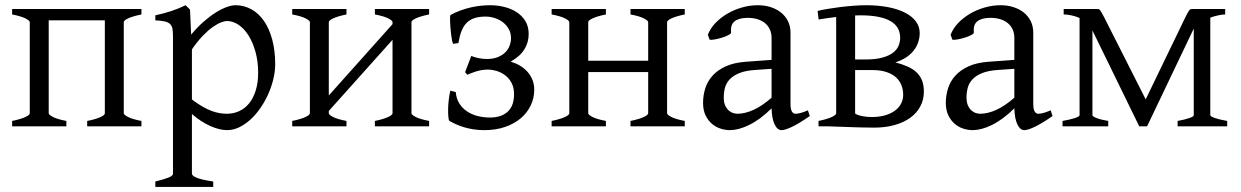

<svg xmlns="http://www.w3.org/2000/svg" viewBox="-20 -489 4801 743"><path d="M317.4 0V-21Q349.6 -27.3 367.2 -35.2Q384.8 -43 385.7 -49.8V-410.2H168.5V-50.8Q168.5 -44.9 184.8 -36.4Q201.2 -27.8 236.8 -21V0H26.9V-21Q60.1 -27.8 77.6 -35.9Q95.2 -43.9 95.2 -50.8V-403.8Q94.2 -409.7 77.9 -418Q61.5 -426.3 26.9 -433.1V-454.1H527.3V-433.1Q494.1 -426.3 476.6 -418.2Q459 -410.2 459 -403.3V-50.8Q459 -44.9 475.3 -36.4Q491.7 -27.8 527.3 -21V0Z M979 -208Q979 -250.5 969 -287.1Q959 -323.7 942.4 -350.6Q925.8 -377.4 903.8 -392.6Q881.8 -407.7 858.4 -407.7Q849.6 -407.7 835.4 -402.3Q821.3 -397 803.2 -384.3Q785.2 -371.6 764.6 -350.3Q744.1 -329.1 722.7 -297.9V-104Q744.6 -87.4 763.4 -76.7Q782.2 -65.9 798.6 -59.8Q814.9 -53.7 829.6 -51.3Q844.2 -48.8 857.4 -48.8Q883.8 -48.8 906 -59.1Q928.2 -69.3 944.3 -89.4Q960.4 -109.4 969.7 -139.2Q979 -168.9 979 -208ZM1044.9 -240.2Q1044.9 -211.9 1037.6 -182.1Q1030.3 -152.3 1017.6 -124Q1004.9 -95.7 987.3 -70.3Q969.7 -44.9 949 -26.1Q928.2 -7.3 905.3 3.7Q882.3 14.6 858.4 14.6Q829.6 14.6 793.5 -1.5Q757.3 -17.6 722.7 -47.9V183.1Q722.7 190.9 741 198.7Q759.3 206.5 805.2 213.4V234.4H581.1V213.4Q613.3 205.6 631.3 198.5Q649.4 191.4 649.4 183.1V-347.2Q649.4 -365.2 647.5 -377Q645.5 -388.7 638.4 -395.8Q631.3 -402.8 617.9 -406Q604.5 -409.2 581.1 -410.2V-429.7Q597.7 -433.1 612.8 -437.3Q627.9 -441.4 642.1 -446Q656.2 -450.7 670.2 -456.3Q684.1 -461.9 698.2 -468.8L715.3 -451.7L719.7 -355Q744.1 -384.3 768.8 -405.8Q793.5 -427.2 815.9 -441.2Q838.4 -455.1 857.7 -461.9Q877 -468.8 891.1 -468.8Q924.3 -468.8 952.6 -453.1Q981 -437.5 1001.5 -408Q1022 -378.4 1033.4 -335.9Q1044.9 -293.5 1044.9 -240.2Z M1430.7 0V-21Q1463.9 -27.8 1481.4 -35.9Q1499 -43.9 1499 -50.8V-335L1252.4 -59.6V-50.8Q1252.4 -44.9 1268.8 -36.4Q1285.2 -27.8 1320.8 -21V0H1110.8V-21Q1144 -27.8 1161.6 -35.9Q1179.2 -43.9 1179.2 -50.8V-403.3Q1179.2 -409.2 1162.8 -417.7Q1146.5 -426.3 1110.8 -433.1V-454.1H1320.8V-433.1Q1287.6 -426.3 1270 -418.2Q1252.4 -410.2 1252.4 -403.3V-119.6L1499 -395.5V-403.3Q1499 -409.2 1482.7 -417.7Q1466.3 -426.3 1430.7 -433.1V-454.1H1640.6V-433.1Q1607.4 -426.3 1589.8 -418.2Q1572.3 -410.2 1572.3 -403.3V-50.8Q1572.3 -44.9 1588.6 -36.4Q1605 -27.8 1640.6 -21V0Z M2047.4 -142.1Q2047.4 -109.4 2033.7 -80.8Q2020 -52.2 1994.9 -31Q1969.7 -9.8 1934.1 2.4Q1898.4 14.6 1854.5 14.6Q1831.5 14.6 1811.8 11.5Q1792 8.3 1775.1 3.2Q1758.3 -2 1744.4 -8.3Q1730.5 -14.6 1719.2 -21Q1716.3 -23.4 1715.1 -35.9Q1713.9 -48.3 1714.1 -65.7Q1714.4 -83 1716.6 -102.5Q1718.8 -122.1 1722.7 -138.2L1743.7 -132.8Q1745.6 -107.9 1757.1 -89.4Q1768.6 -70.8 1786.4 -58.6Q1804.2 -46.4 1827.1 -40.3Q1850.1 -34.2 1875.5 -34.2Q1900.4 -34.2 1918 -40.8Q1935.5 -47.4 1947 -59.1Q1958.5 -70.8 1963.9 -87.4Q1969.2 -104 1969.2 -124.5Q1969.2 -149.9 1959.7 -168Q1950.2 -186 1935.1 -197.5Q1919.9 -209 1901.9 -214.4Q1883.8 -219.7 1867.2 -219.7Q1855 -219.7 1842.8 -217.5Q1830.6 -215.3 1820.1 -211.9Q1809.6 -208.5 1801.3 -205.1Q1793 -201.7 1788.6 -199.7L1779.8 -209.5L1803.7 -272.5Q1816.9 -267.1 1832.8 -263.9Q1848.6 -260.7 1863.3 -260.7Q1888.7 -260.7 1906.7 -268.1Q1924.8 -275.4 1936 -287.1Q1947.3 -298.8 1952.4 -313.2Q1957.5 -327.6 1957.5 -341.8Q1957.5 -359.9 1949.5 -375.2Q1941.4 -390.6 1927.7 -401.6Q1914.1 -412.6 1896.2 -418.7Q1878.4 -424.8 1858.9 -424.8Q1834 -424.8 1816.2 -418.9Q1798.3 -413.1 1785.9 -400.6Q1773.4 -388.2 1765.9 -368.7Q1758.3 -349.1 1753.9 -322.3L1733.4 -319.3Q1731 -324.2 1729 -334.5Q1727.1 -344.7 1725.6 -356.9Q1724.1 -369.1 1723.1 -381.8Q1722.2 -394.5 1721.7 -405.3Q1721.2 -416 1721.7 -423.1Q1722.2 -430.2 1723.1 -430.7Q1741.2 -440.9 1761.2 -448.2Q1781.2 -455.6 1801.3 -460.2Q1821.3 -464.8 1840.6 -466.8Q1859.9 -468.8 1877 -468.8Q1903.8 -468.8 1930.4 -462.4Q1957 -456.1 1978.3 -442.6Q1999.5 -429.2 2012.7 -408Q2025.9 -386.7 2025.9 -357.4Q2025.9 -325.2 2009.3 -298.1Q1992.7 -271 1956.1 -250.5Q1975.6 -244.6 1992.2 -234.9Q2008.8 -225.1 2021 -211.4Q2033.2 -197.8 2040.3 -180.2Q2047.4 -162.6 2047.4 -142.1Z M2419.9 0V-21Q2453.1 -27.8 2470.7 -35.9Q2488.3 -43.9 2488.3 -50.8V-210H2256.3V-50.8Q2256.3 -44.9 2272.7 -36.4Q2289.1 -27.8 2324.7 -21V0H2114.7V-21Q2147.9 -27.8 2165.5 -35.9Q2183.1 -43.9 2183.1 -50.8V-403.3Q2183.1 -409.2 2166.7 -417.7Q2150.4 -426.3 2114.7 -433.1V-454.1H2324.7V-433.1Q2291.5 -426.3 2273.9 -418.2Q2256.3 -410.2 2256.3 -403.3V-253.9H2488.3V-403.3Q2488.3 -409.2 2471.9 -417.7Q2455.6 -426.3 2419.9 -433.1V-454.1H2629.9V-433.1Q2596.7 -426.3 2579.1 -418.2Q2561.5 -410.2 2561.5 -403.3V-50.8Q2561.5 -44.9 2577.9 -36.4Q2594.2 -27.8 2629.9 -21V0Z M2833.5 -48.8Q2862.8 -48.8 2895.8 -63.7Q2928.7 -78.6 2965.8 -110.8V-222.7L2902.8 -218.3Q2865.2 -215.8 2841.6 -206.3Q2817.9 -196.8 2804.2 -182.4Q2790.5 -168 2785.6 -149.9Q2780.8 -131.8 2780.8 -111.8Q2780.8 -92.3 2786.6 -80.1Q2792.5 -67.9 2800.8 -60.8Q2809.1 -53.7 2818.1 -51.3Q2827.1 -48.8 2833.5 -48.8ZM3113.8 -40Q3072.3 -11.2 3045.2 1.7Q3018.1 14.6 3004.4 14.6Q2988.3 14.6 2977.5 -7.8Q2966.8 -30.3 2965.8 -69.8Q2943.8 -47.9 2921.9 -31.7Q2899.9 -15.6 2878.9 -5.4Q2857.9 4.9 2839.1 9.8Q2820.3 14.6 2804.7 14.6Q2787.1 14.6 2768.6 8.8Q2750 2.9 2735.1 -9.8Q2720.2 -22.5 2710.4 -42.5Q2700.7 -62.5 2700.7 -90.8Q2700.7 -119.6 2709.2 -147Q2717.8 -174.3 2737.3 -196Q2756.8 -217.8 2788.3 -232.2Q2819.8 -246.6 2865.7 -250L2965.8 -257.3V-342.8Q2965.8 -359.4 2959.7 -373.8Q2953.6 -388.2 2941.4 -398.7Q2929.2 -409.2 2911.1 -414.8Q2893.1 -420.4 2869.1 -419.9Q2837.4 -418.9 2821.8 -405.8Q2806.2 -392.6 2809.1 -363.3Q2809.6 -358.9 2799.1 -353.3Q2788.6 -347.7 2774.2 -343.3Q2759.8 -338.9 2745.8 -336.4Q2731.9 -334 2726.1 -335.4L2719.2 -354.5Q2728.5 -378.9 2748.3 -399.7Q2768.1 -420.4 2794.2 -435.8Q2820.3 -451.2 2851.1 -460Q2881.8 -468.8 2912.6 -468.8Q2939.5 -468.8 2962.4 -461.4Q2985.4 -454.1 3002.4 -440.4Q3019.5 -426.8 3029.3 -407Q3039.1 -387.2 3039.1 -362.3V-86.9Q3039.1 -66.4 3044.4 -57.6Q3049.8 -48.8 3058.6 -48.8Q3065.4 -48.8 3076.2 -51.3Q3086.9 -53.7 3106.4 -62Z M3309.1 -429.7Q3304.2 -429.7 3299.3 -429.4Q3294.4 -429.2 3289.1 -429.2V-258.8H3328.1Q3368.2 -258.8 3394.5 -266.1Q3420.9 -273.4 3436 -285.2Q3451.2 -296.9 3457.3 -312Q3463.4 -327.1 3463.4 -342.8Q3463.4 -363.3 3454.6 -379.4Q3445.8 -395.5 3427 -406.7Q3408.2 -418 3379.2 -423.8Q3350.1 -429.7 3309.1 -429.7ZM3289.1 -217.8V-52.7Q3289.1 -51.8 3290 -48.8Q3302.2 -42 3319.6 -39.1Q3336.9 -36.1 3354 -36.1Q3379.4 -36.1 3401.4 -41.7Q3423.3 -47.4 3439.7 -58.3Q3456.1 -69.3 3465.6 -85.4Q3475.1 -101.6 3475.1 -122.1Q3475.1 -142.1 3468.3 -159.4Q3461.4 -176.8 3447.3 -189.7Q3433.1 -202.6 3410.6 -210.2Q3388.2 -217.8 3356.9 -217.8ZM3555.2 -134.3Q3555.2 -103.5 3541.7 -77.9Q3528.3 -52.2 3503.4 -33.9Q3478.5 -15.6 3442.9 -5.4Q3407.2 4.9 3362.8 4.9Q3354 4.9 3341.6 4.6Q3329.1 4.4 3315.2 4.2Q3301.3 3.9 3286.4 3.4Q3271.5 2.9 3257.3 2.4Q3223.6 1.5 3187 0H3147.5V-21Q3180.7 -27.8 3198.2 -35.9Q3215.8 -43.9 3215.8 -50.8V-423.3Q3197.3 -420.9 3179.7 -418.5Q3162.1 -416 3147.9 -413.6L3144 -446.8Q3160.2 -450.7 3183.1 -454.6Q3206.1 -458.5 3231.7 -461.7Q3257.3 -464.8 3283.4 -466.8Q3309.6 -468.8 3331.1 -468.8Q3378.9 -468.8 3417.5 -461.2Q3456.1 -453.6 3483.2 -439.5Q3510.3 -425.3 3524.7 -405.5Q3539.1 -385.7 3539.1 -360.8Q3538.6 -321.3 3514.2 -291.5Q3489.7 -261.7 3444.8 -247.6Q3471.2 -240.7 3491.7 -231.7Q3512.2 -222.7 3526.4 -209.5Q3540.5 -196.3 3547.9 -178Q3555.2 -159.7 3555.2 -134.3Z M3772.9 -48.8Q3802.2 -48.8 3835.2 -63.7Q3868.2 -78.6 3905.3 -110.8V-222.7L3842.3 -218.3Q3804.7 -215.8 3781 -206.3Q3757.3 -196.8 3743.7 -182.4Q3730 -168 3725.1 -149.9Q3720.2 -131.8 3720.2 -111.8Q3720.2 -92.3 3726.1 -80.1Q3731.9 -67.9 3740.2 -60.8Q3748.5 -53.7 3757.6 -51.3Q3766.6 -48.8 3772.9 -48.8ZM4053.2 -40Q4011.7 -11.2 3984.6 1.7Q3957.5 14.6 3943.8 14.6Q3927.7 14.6 3917 -7.8Q3906.2 -30.3 3905.3 -69.8Q3883.3 -47.9 3861.3 -31.7Q3839.4 -15.6 3818.4 -5.4Q3797.4 4.9 3778.6 9.8Q3759.8 14.6 3744.1 14.6Q3726.6 14.6 3708 8.8Q3689.5 2.9 3674.6 -9.8Q3659.7 -22.5 3649.9 -42.5Q3640.1 -62.5 3640.1 -90.8Q3640.1 -119.6 3648.7 -147Q3657.2 -174.3 3676.8 -196Q3696.3 -217.8 3727.8 -232.2Q3759.3 -246.6 3805.2 -250L3905.3 -257.3V-342.8Q3905.3 -359.4 3899.2 -373.8Q3893.1 -388.2 3880.9 -398.7Q3868.7 -409.2 3850.6 -414.8Q3832.5 -420.4 3808.6 -419.9Q3776.9 -418.9 3761.2 -405.8Q3745.6 -392.6 3748.5 -363.3Q3749 -358.9 3738.5 -353.3Q3728 -347.7 3713.6 -343.3Q3699.2 -338.9 3685.3 -336.4Q3671.4 -334 3665.5 -335.4L3658.7 -354.5Q3668 -378.9 3687.7 -399.7Q3707.5 -420.4 3733.6 -435.8Q3759.8 -451.2 3790.5 -460Q3821.3 -468.8 3852.1 -468.8Q3878.9 -468.8 3901.9 -461.4Q3924.8 -454.1 3941.9 -440.4Q3959 -426.8 3968.8 -407Q3978.5 -387.2 3978.5 -362.3V-86.9Q3978.5 -66.4 3983.9 -57.6Q3989.3 -48.8 3998 -48.8Q4004.9 -48.8 4015.6 -51.3Q4026.4 -53.7 4045.9 -62Z M4721.2 -433.1Q4710 -433.1 4694.6 -429.7Q4679.2 -426.3 4663.6 -420.9V-43Q4663.6 -38.6 4681.6 -32.2Q4699.7 -25.9 4729 -21V0H4537.1V-21Q4564.5 -25.9 4582 -32Q4599.6 -38.1 4599.6 -43V-378.4L4418.9 0H4388.7L4207.5 -371.1V-43Q4207.5 -38.6 4223.4 -32.2Q4239.3 -25.9 4268.6 -21V0H4091.8V-21Q4105.5 -23.4 4117.4 -26.1Q4129.4 -28.8 4138.4 -31.7Q4147.5 -34.7 4152.6 -37.6Q4157.7 -40.5 4157.7 -43V-419.4Q4141.1 -426.8 4124.5 -429.9Q4107.9 -433.1 4096.2 -433.1V-454.1H4226.1Q4230 -454.1 4232.7 -453.1Q4235.4 -452.1 4237.8 -448.7Q4240.2 -445.3 4243.4 -439.5Q4246.6 -433.6 4252 -423.8L4413.6 -104.5L4567.9 -423.8Q4573.2 -434.6 4576.7 -440.7Q4580.1 -446.8 4582.5 -449.7Q4585 -452.6 4587.4 -453.4Q4589.8 -454.1 4593.8 -454.1H4721.2Z"/></svg>

Font: Noto Serif Devanagari
Style: Regular
Weight: 400
Designer: Monotype Design Team
Foundry: Monotype Imaging Inc.
Version: Version 1.01